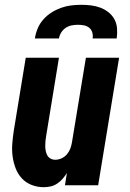

<svg xmlns="http://www.w3.org/2000/svg" viewBox="-20 -770 540 798"><path d="M161 8Q135 8 111 -1.5Q87 -11 70.5 -29Q54 -47 45 -70.5Q36 -94 32.5 -119.5Q29 -145 31 -171.5Q33 -198 37 -225L87 -530H225L172 -206Q170 -195 169 -184.5Q168 -174 168 -163.5Q168 -153 170 -143Q172 -133 176.5 -124.5Q181 -116 190 -111Q199 -106 209 -106Q223 -106 236 -112Q249 -118 258 -128.5Q267 -139 272 -152Q277 -165 279 -178L337 -530H475L388 0H250L258 -51Q250 -38 240 -26.5Q230 -15 217 -6.5Q204 2 189.5 5Q175 8 161 8ZM125 -610Q128 -631 136.5 -651.5Q145 -672 160 -689Q175 -706 194 -718Q213 -730 234 -737.5Q255 -745 276 -747.5Q297 -750 318 -750Q339 -750 359 -747.5Q379 -745 397.5 -738Q416 -731 431.5 -718.5Q447 -706 456 -689Q465 -672 466.5 -651.5Q468 -631 465 -610H365Q367 -623 363.5 -635Q360 -647 351 -654.5Q342 -662 329.5 -664.5Q317 -667 304 -667Q291 -667 278 -664.5Q265 -662 253.5 -654.5Q242 -647 234.5 -635Q227 -623 225 -610Z"/></svg>

Font: Iosevka Curly Heavy Oblique
Style: Regular
Weight: 900
Italic angle: -9°
Monospace: yes
Designer: Belleve Invis
Foundry: Belleve Invis
Version: Version 11.1.0; ttfautohint (v1.8.3)